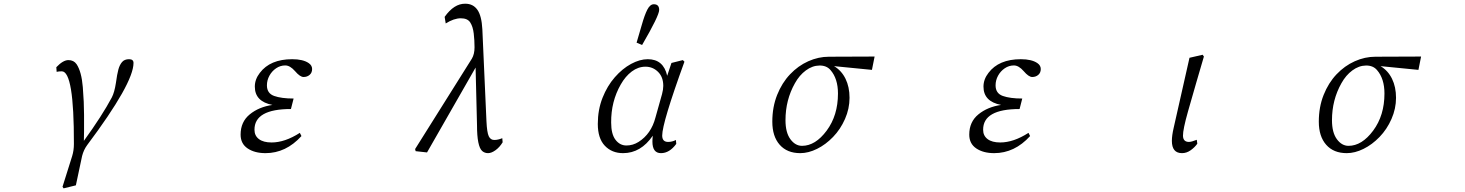

<svg xmlns="http://www.w3.org/2000/svg" viewBox="-20 -827 8040 1054"><path d="M289.1 -458Q326.2 -497.1 355.5 -497.1Q384.8 -497.1 400.4 -474.6Q427.7 -433.6 434.6 -348.6Q441.4 -263.7 441.4 -197.3V-106.4Q441.4 -81.1 440.4 -53.7Q542 -194.3 593.8 -292Q608.4 -320.3 616.2 -371.1Q623 -420.9 629.9 -445.8Q636.7 -470.7 649.9 -486.3Q663.1 -502 688.5 -502Q712.9 -502 712.9 -481.4Q712.9 -370.1 459 -31.2Q439.5 -4.9 430.7 29.3L396.5 190.4L329.1 207L323.2 198.2L376 30.3Q385.7 -1 385.7 -37.1Q386.7 -435.5 319.3 -435.5Q301.8 -435.5 291 -432.6Z M1300.8 -87.9Q1300.8 -158.2 1351.1 -199.2Q1401.4 -240.2 1475.6 -251Q1378.9 -269.5 1378.9 -351.6Q1378.9 -391.6 1406.2 -426.8Q1462.9 -502 1584 -502Q1643.6 -502 1674.8 -480.5Q1693.4 -467.8 1693.4 -448.2Q1693.4 -427.7 1679.7 -416Q1666 -404.3 1646.5 -404.3Q1627 -404.3 1599.6 -436.5Q1572.3 -467.8 1545.9 -467.8Q1518.6 -467.8 1495.6 -452.1Q1472.7 -436.5 1459 -411.6Q1445.3 -386.7 1445.3 -358.4Q1445.3 -314.5 1484.9 -300.3Q1524.4 -286.1 1591.8 -286.1L1577.1 -228.5Q1376 -228.5 1377 -114.3Q1377 -82 1401.4 -63.5Q1425.8 -44.9 1470.7 -44.9Q1543.9 -44.9 1626 -97.7L1634.8 -80.1Q1549.8 13.7 1437.5 13.7Q1377.9 13.7 1339.4 -12.2Q1300.8 -38.1 1300.8 -87.9Z M2258.8 -8.8 2570.3 -504.9Q2585 -529.3 2585 -567.4Q2585 -605.5 2580.6 -643.1Q2576.2 -680.7 2561.5 -703.6Q2546.9 -726.6 2509.8 -726.6Q2471.7 -726.6 2426.8 -698.2L2420.9 -734.4Q2472.7 -807.6 2534.2 -806.6Q2577.1 -806.6 2600.6 -773.4Q2624 -740.2 2627.9 -666L2650.4 -162.1Q2653.3 -99.6 2663.1 -79.1Q2672.9 -58.6 2693.4 -58.6Q2713.9 -58.6 2737.3 -68.4L2739.3 -45.9Q2722.7 -18.6 2700.2 -2.4Q2677.7 13.7 2659.2 13.7Q2640.6 13.7 2627 2Q2598.6 -23.4 2598.6 -139.6L2590.8 -456.1L2324.2 9.8L2261.7 2.9Z M3261.7 -146.5Q3261.7 -224.6 3287.6 -290Q3313.5 -355.5 3355 -402.8Q3396.5 -450.2 3444.3 -476.1Q3492.2 -502 3536.1 -502Q3622.1 -502 3642.6 -411.1L3666 -481.4L3728.5 -497.1L3737.3 -488.3Q3615.2 -152.3 3615.2 -83Q3615.2 -47.9 3647.5 -47.9Q3669.9 -47.9 3690.4 -58.6L3692.4 -37.1Q3655.3 13.7 3608.4 13.7Q3561.5 13.7 3561.5 -49.8Q3561.5 -63.5 3563.5 -82Q3498 13.7 3400.4 13.7Q3338.9 13.7 3300.3 -26.9Q3261.7 -67.4 3261.7 -146.5ZM3335 -154.3Q3335 -90.8 3358.9 -59.6Q3382.8 -28.3 3418.9 -28.3Q3454.1 -28.3 3485.4 -47.9Q3554.7 -91.8 3578.1 -181.6L3614.3 -310.5Q3621.1 -335.9 3621.1 -355.5Q3621.1 -404.3 3592.3 -432.6Q3563.5 -460.9 3523.4 -460.9Q3483.4 -460.9 3448.2 -434.6Q3413.1 -408.2 3387.7 -363.3Q3334 -269.5 3335 -154.3ZM3474.6 -592.8Q3487.3 -633.8 3502.9 -689.5Q3518.6 -745.1 3533.7 -774.4Q3548.8 -803.7 3569.3 -803.7Q3598.6 -803.7 3598.6 -772.5Q3598.6 -741.2 3504.9 -580.1Z M4219.7 -159.2Q4219.7 -239.3 4246.1 -305.7Q4272.5 -372.1 4316.9 -418.9Q4361.3 -465.8 4417 -490.7Q4472.7 -515.6 4530.3 -515.6L4781.2 -516.6L4766.6 -443.4L4558.6 -463.9Q4599.6 -439.5 4621.6 -394.5Q4643.6 -349.6 4643.6 -290Q4643.6 -230.5 4618.7 -173.8Q4593.8 -117.2 4553.2 -75.2Q4512.7 -33.2 4465.3 -9.8Q4418 13.7 4373 13.7Q4300.8 13.7 4260.3 -32.2Q4219.7 -78.1 4219.7 -159.2ZM4292 -167Q4292 -99.6 4318.8 -63Q4345.7 -26.4 4382.8 -26.4Q4456.1 -26.4 4518.1 -109.9Q4580.1 -193.4 4580.1 -313.5Q4580.1 -395.5 4539.1 -442.4Q4517.6 -467.8 4478.5 -467.3Q4439.5 -466.8 4403.8 -440.4Q4368.2 -414.1 4343.8 -370.1Q4292 -278.3 4292 -167Z M5300.8 -87.9Q5300.8 -158.2 5351.1 -199.2Q5401.4 -240.2 5475.6 -251Q5378.9 -269.5 5378.9 -351.6Q5378.9 -391.6 5406.2 -426.8Q5462.9 -502 5584 -502Q5643.6 -502 5674.8 -480.5Q5693.4 -467.8 5693.4 -448.2Q5693.4 -427.7 5679.7 -416Q5666 -404.3 5646.5 -404.3Q5627 -404.3 5599.6 -436.5Q5572.3 -467.8 5545.9 -467.8Q5518.6 -467.8 5495.6 -452.1Q5472.7 -436.5 5459 -411.6Q5445.3 -386.7 5445.3 -358.4Q5445.3 -314.5 5484.9 -300.3Q5524.4 -286.1 5591.8 -286.1L5577.1 -228.5Q5376 -228.5 5377 -114.3Q5377 -82 5401.4 -63.5Q5425.8 -44.9 5470.7 -44.9Q5543.9 -44.9 5626 -97.7L5634.8 -80.1Q5549.8 13.7 5437.5 13.7Q5377.9 13.7 5339.4 -12.2Q5300.8 -38.1 5300.8 -87.9Z M6413.1 -53.7Q6413.1 -83 6422.9 -125L6509.8 -509.8L6582 -526.4L6588.9 -516.6Q6564.5 -432.6 6546.9 -373Q6529.3 -313.5 6501.5 -214.8Q6473.6 -116.2 6474.1 -82Q6474.6 -47.9 6506.8 -47.9Q6520.5 -47.9 6549.8 -59.6L6552.7 -38.1Q6539.1 -18.6 6516.6 -2.4Q6494.1 13.7 6468.8 13.7Q6413.1 13.7 6413.1 -53.7Z M7219.7 -159.2Q7219.7 -239.3 7246.1 -305.7Q7272.5 -372.1 7316.9 -418.9Q7361.3 -465.8 7417 -490.7Q7472.7 -515.6 7530.3 -515.6L7781.2 -516.6L7766.6 -443.4L7558.6 -463.9Q7599.6 -439.5 7621.6 -394.5Q7643.6 -349.6 7643.6 -290Q7643.6 -230.5 7618.7 -173.8Q7593.8 -117.2 7553.2 -75.2Q7512.7 -33.2 7465.3 -9.8Q7418 13.7 7373 13.7Q7300.8 13.7 7260.3 -32.2Q7219.7 -78.1 7219.7 -159.2ZM7292 -167Q7292 -99.6 7318.8 -63Q7345.7 -26.4 7382.8 -26.4Q7456.1 -26.4 7518.1 -109.9Q7580.1 -193.4 7580.1 -313.5Q7580.1 -395.5 7539.1 -442.4Q7517.6 -467.8 7478.5 -467.3Q7439.5 -466.8 7403.8 -440.4Q7368.2 -414.1 7343.8 -370.1Q7292 -278.3 7292 -167Z"/></svg>

Font: GenEi Koburi Mincho v6
Style: Regular
Weight: 400
Designer: o_tamon (Modified)
Foundry: o_tamon / Adobe Systems Incorporated
Version: Version 6.1